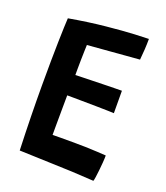

<svg xmlns="http://www.w3.org/2000/svg" viewBox="-125 -749 729 842"><g transform="rotate(20 239.0 -328.0)"><path d="M409 6Q357 2.5 306.8 0.2Q256.5 -2 203.5 -3.5Q169 -4.5 131.8 -6Q94.5 -7.5 60 -8.5Q57 -89 55.5 -166.2Q54 -243.5 54 -312.5Q54 -433 56 -513.5Q58 -594 60 -625.5Q151 -641.5 229 -649.2Q307 -657 359.2 -659.5Q411.5 -662 425 -662Q425 -636.5 423.5 -613.2Q422 -590 419.5 -563.5L178.5 -544Q178 -534 177.5 -514.8Q177 -495.5 176.5 -473.5Q176 -451.5 176 -432.2Q176 -413 176 -403Q187.5 -403.5 208.5 -404Q229.5 -404.5 255.2 -405.2Q281 -406 307.2 -406.5Q333.5 -407 355.8 -407.5Q378 -408 391.5 -408L392 -303.5Q385 -304 363.5 -304.5Q342 -305 313.5 -305.5Q285 -306 256.2 -306.2Q227.5 -306.5 205 -306.8Q182.5 -307 173 -307Q173 -301 172.8 -284.2Q172.5 -267.5 172.5 -245.2Q172.5 -223 172.2 -199.2Q172 -175.5 172 -155Q172 -134.5 172 -122Q181.5 -122.5 209.5 -122.5Q237.5 -122.5 264 -122.5Q294.5 -122.5 324.8 -121.8Q355 -121 380.8 -119.5Q406.5 -118 422 -117Q422 -102 420.5 -83Q419 -64 417 -45.5Q415 -27 413 -13.2Q411 0.5 409 6Z"/></g></svg>

Font: Grandstander Thin Medium
Style: Regular
Weight: 500
Version: Version 1.200